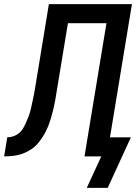

<svg xmlns="http://www.w3.org/2000/svg" viewBox="-55 -755 675 927"><path d="M364 152 434 0H353L459 -643H273L219 -316Q216 -295 212 -273Q208 -251 203 -229.5Q198 -208 191.5 -186Q185 -164 176.5 -143Q168 -122 156 -102Q144 -82 129 -64Q114 -46 94 -33Q74 -20 52.5 -12.5Q31 -5 9 -2.5Q-13 0 -35 0L-20 -92Q-6 -92 8 -96.5Q22 -101 34.5 -110.5Q47 -120 55 -133Q63 -146 69 -159.5Q75 -173 80.5 -186.5Q86 -200 90 -214Q94 -228 97 -242.5Q100 -257 103 -271Q106 -285 109 -299Q112 -313 114 -327L181 -735H582L476 -92H577L465 152Z"/></svg>

Font: Iosevka Semibold Extended
Style: Italic
Weight: 600
Width: 7
Italic angle: -9°
Monospace: yes
Designer: Belleve Invis
Foundry: Belleve Invis
Version: Version 32.5.0; ttfautohint (v1.8.4)